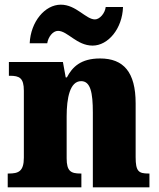

<svg xmlns="http://www.w3.org/2000/svg" viewBox="-20 -801 682 821"><path d="M376 -606C442 -606 503 -678 506 -771H432C429 -744 406 -718 386 -718C347 -718 306 -781 240 -781C172 -781 111 -708 107 -616H182C186 -643 206 -669 228 -669C269 -669 308 -606 376 -606ZM13 0H328V-59H324C283 -59 265 -69 265 -124V-303C265 -382 279 -454 327 -454C367 -454 377 -405 377 -320V0H619V-59H615C573 -59 560 -68 560 -129V-359C560 -493 508 -551 408 -551C325 -551 289 -514 266 -470H261L249 -536H18V-477H22C63 -477 82 -468 82 -413V-127C82 -68 59 -59 17 -59H13Z"/></svg>

Font: Noto Serif Tamil SemiCondensed Black
Style: Italic
Weight: 900
Width: 4
Italic angle: -12°
Designer: Indian Type Foundry, Tom Grace, and the Monotype Design Team
Foundry: Monotype Imaging Inc.
Version: Version 2.003